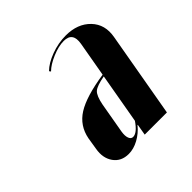

<svg xmlns="http://www.w3.org/2000/svg" viewBox="-100 -783 471 471"><g transform="rotate(-45 135.5 -547.5)"><path d="M44 -456 49 -487Q56 -524 87 -543.5Q118 -563 184 -573L200 -664Q206 -699 175 -699Q157 -699 134.5 -689.5Q112 -680 100 -668L97 -672Q111 -686 136.5 -695.5Q162 -705 188 -705Q229 -705 252.5 -680.5Q276 -656 269 -618L230 -396H153L158 -425H157Q144 -409 126.5 -399.5Q109 -390 92 -390Q66 -390 52.5 -409Q39 -428 44 -456ZM160 -437 183 -568Q155 -563 146 -555Q137 -547 132 -521L118 -441Q116 -428 119 -420Q122 -412 129 -412Q143 -412 160 -437Z"/></g></svg>

Font: Moniqa Black Ita Display
Style: Italic
Weight: 900
Italic angle: -10°
Designer: Rajesh Rajput
Foundry: Rajesh Rajput
Version: Version 1.000